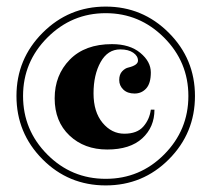

<svg xmlns="http://www.w3.org/2000/svg" viewBox="-20 -573 642 583"><path d="M449 -240Q449 -187 412 -153Q375 -119 305.5 -119Q236 -119 191 -161.5Q146 -204 146 -274.5Q146 -345 192 -392Q238 -439 320 -439Q374 -439 406 -412.5Q438 -386 438 -353Q438 -320 424 -304.5Q410 -289 388.5 -289Q367 -289 354.5 -301Q342 -313 342 -330Q342 -347 351 -356.5Q360 -366 370 -368Q399 -375 399 -389Q399 -403 384.5 -413Q370 -423 345 -423Q307 -423 285.5 -384.5Q264 -346 264 -289.5Q264 -233 291.5 -200Q319 -167 357.5 -167Q396 -167 415 -188.5Q434 -210 438 -240ZM478 -459Q404 -533 301 -533Q198 -533 124 -459Q50 -385 50 -281.5Q50 -178 123.5 -104Q197 -30 301 -30Q405 -30 478.5 -104Q552 -178 552 -281.5Q552 -385 478 -459ZM301 -553Q413 -553 492.5 -473.5Q572 -394 572 -281.5Q572 -169 493 -89.5Q414 -10 301 -10Q188 -10 109 -89.5Q30 -169 30 -281.5Q30 -394 109.5 -473.5Q189 -553 301 -553Z"/></svg>

Font: Rozha One
Style: Regular
Weight: 400
Designer: Tim Donaldson, Indian Type Foundry
Foundry: Indian Type Foundry
Version: Version 1.300;PS 1.0;hotconv 1.0.78;makeotf.lib2.5.61930; tt